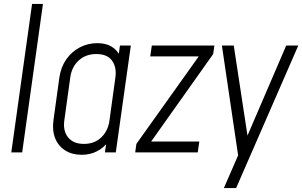

<svg xmlns="http://www.w3.org/2000/svg" viewBox="-20 -770 1527 970"><path d="M37 0 142 -750H197L92 0Z M392.5 12Q344.5 12 309.8 -9.8Q275 -31.5 259 -70.8Q243 -110 250 -162L280 -379Q287.5 -431 314.8 -470Q342 -509 383 -530.5Q424 -552 472 -552Q514.5 -552 543.2 -534.8Q572 -517.5 587 -486L577 -474L586 -540H641L565 0H510L520 -66L527 -54Q504 -23.5 470 -5.8Q436 12 392.5 12ZM404 -43Q457.5 -43 491.8 -76Q526 -109 533 -161L563 -379Q570 -431 545.8 -464Q521.5 -497 466.5 -497Q413.5 -497 378 -464.8Q342.5 -432.5 335 -379L305 -162Q297.5 -109 324 -76Q350.5 -43 404 -43Z M663 0 669 -43 999 -506 1009 -485H739L747 -540H1063L1057 -497L728 -33L718 -55H987L979 0Z M1111 180 1183 15 1101 -540H1161L1234 -61H1220L1426 -540H1487L1173 180Z"/></svg>

Font: Mohave Light Light
Style: Italic
Weight: 300
Italic angle: -8°
Version: Version 2.003